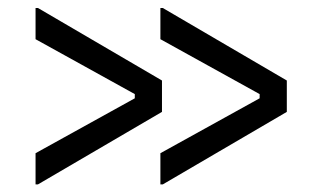

<svg xmlns="http://www.w3.org/2000/svg" viewBox="-20 -487 820 486"><path d="M706 -203.8 392 -20.2H386V-99.2L637.2 -238.2V-248.8L386 -387.8V-466.8H392L706 -283.2ZM390 -203.8 76 -20.2H70V-99.2L321.2 -238.2V-248.8L70 -387.8V-466.8H76L390 -283.2Z"/></svg>

Font: Space Grotesk Variable
Style: Regular
Weight: 400
Designer: Florian Karsten (Space Grotesk), Colophon Foundry (Space Mono)
Foundry: Florian Karsten
Version: Version 1.106